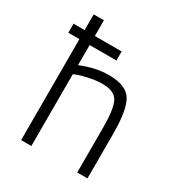

<svg xmlns="http://www.w3.org/2000/svg" viewBox="-174 -856 912 975"><g transform="rotate(30 282.5 -368.5)"><path d="M27 -592V-645H92V-737H152V-645H309V-592H152V-474Q237 -509 314 -509Q414 -509 447.5 -456Q481 -403 481 -260V0H421V-259Q421 -373 399.5 -413.5Q378 -454 307 -454Q274 -454 235 -446Q196 -438 174 -430L152 -421V0H92V-592Z"/></g></svg>

Font: TitilliumText22L Lt
Style: Thin
Weight: 300
Designer: Campivisivi
Foundry: Campivisivi
Version: 1.000